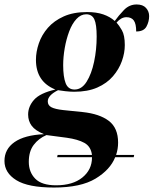

<svg xmlns="http://www.w3.org/2000/svg" viewBox="-82 -600 688 860"><path d="M160 240Q44 240 -9 207Q-62 174 -62 121Q-62 68 -17 36.5Q28 5 115 1Q76 -15 60 -36.5Q44 -58 44 -87Q44 -123 70.5 -153Q97 -183 166 -199Q79 -234 79 -332Q79 -368 92 -406Q105 -444 132.5 -475.5Q160 -507 203.5 -526.5Q247 -546 308 -546Q350 -546 380.5 -535.5Q411 -525 432 -506Q449 -530 473 -555Q497 -580 530 -580Q558 -580 572 -564.5Q586 -549 586 -528Q586 -503 574 -481Q562 -459 528 -459Q528 -493 517.5 -508Q507 -523 484 -523Q461 -523 440 -499Q451 -487 464 -464.5Q477 -442 477 -398Q477 -363 464 -326.5Q451 -290 424 -258.5Q397 -227 354 -208Q311 -189 250 -189Q233 -189 210.5 -191.5Q188 -194 178 -196Q132 -173 132 -146Q132 -128 148.5 -119.5Q165 -111 201 -107L289 -98Q364 -90 405.5 -58.5Q447 -27 447 39Q447 67 438 94H519L517 104H434Q412 160 346 200Q280 240 160 240ZM252 -199Q284 -199 306 -234Q328 -269 339.5 -323.5Q351 -378 351 -436Q351 -491 340.5 -513.5Q330 -536 304 -536Q280 -536 260.5 -515Q241 -494 228 -459.5Q215 -425 208 -385Q201 -345 201 -308Q201 -256 212 -227.5Q223 -199 252 -199ZM174 104 176 94H330Q325 56 296 40Q267 24 217 17L126 5Q91 20 69 49Q47 78 47 125Q47 171 76 200.5Q105 230 169 230Q244 230 287 195Q330 160 330 106Q330 106 330 104Z"/></svg>

Font: Noto Serif Display SemiCondensed
Style: Bold Italic
Weight: 700
Width: 4
Italic angle: -12°
Designer: Monotype Design Team
Foundry: Monotype Imaging Inc.
Version: Version 2.009